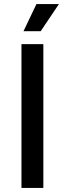

<svg xmlns="http://www.w3.org/2000/svg" viewBox="-20 -928 320 948"><path d="M86 0V-710H194V0ZM96 -774 160 -908H271L181 -774Z"/></svg>

Font: Geist Med
Style: Regular
Weight: 400
Designer: Basement.studio, Andrés Briganti, Mateo Zaragoza
Foundry: Basement.studio, Vercel, Andrés Briganti, Guido Ferreyra, Mateo Zaragoza
Version: Version 1.401